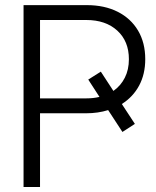

<svg xmlns="http://www.w3.org/2000/svg" viewBox="-20 -748 624 768"><path d="M74.2 0V-727.5H327.1Q397.9 -727.5 450.7 -700.9Q503.4 -674.3 532.2 -625.7Q561 -577.1 561 -511.2Q561 -451.2 536.4 -405.5Q511.7 -359.9 467.3 -332L519.5 -252.4L469.7 -220.2L412.6 -307.6Q372.1 -294.9 324.7 -294.9H140.1V0ZM383.3 -461.4 433.6 -384.3Q462.9 -404.8 479.2 -437Q495.6 -469.2 495.6 -511.2Q495.6 -583 449.2 -625.5Q402.8 -668 325.2 -668H140.1V-354.5H325.2Q353.5 -354.5 377.9 -360.4L333 -429.7Z"/></svg>

Font: Inter Display Light
Style: Regular
Weight: 300
Designer: Rasmus Andersson
Foundry: rsms
Version: Version 4.000;git-a52131595